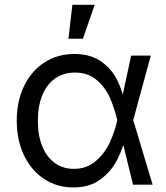

<svg xmlns="http://www.w3.org/2000/svg" viewBox="-20 -781 704 812"><path d="M50.8 -270.5Q50.8 -353 81.8 -417.2Q112.8 -481.4 168.2 -517.1Q223.6 -552.7 294.4 -552.7Q362.8 -552.7 407.7 -521Q452.6 -489.3 475.8 -442.1Q499 -395 508.3 -342.3H540L543 -274.4L625.5 0H542.5L475.6 -274.4Q463.9 -323.2 445.6 -366Q427.2 -408.7 390.4 -441.4Q353.5 -474.1 296.9 -474.1Q249 -474.1 213.6 -449.5Q178.2 -424.8 159.2 -378.7Q140.1 -332.5 140.1 -270Q140.1 -208.5 158.7 -162.6Q177.2 -116.7 211.7 -91.8Q246.1 -66.9 292 -66.9Q347.7 -66.9 386 -100.6Q424.3 -134.3 445.1 -180.2Q465.8 -226.1 475.6 -271.5L534.7 -545.9H617.7L543 -271.5L540 -206.5H512.7Q499.5 -151.9 474.9 -103.8Q450.2 -55.7 404.5 -22Q358.9 11.7 290.5 11.7Q220.7 11.7 166.3 -24.4Q111.8 -60.5 81.3 -124.8Q50.8 -189 50.8 -270.5ZM286.1 -760.7H380.4L330.6 -617.2H269.5Z"/></svg>

Font: Inter RS Variable
Style: Regular
Weight: 400
Designer: Rasmus Andersson (customised by Maria Ramos and Noel Pretorius)
Foundry: rsms
Version: Version 3.001;Glyphs 3.2.3 (3260)